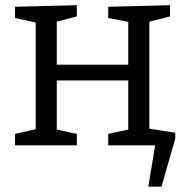

<svg xmlns="http://www.w3.org/2000/svg" viewBox="-20 -551 704 728"><path d="M37 0V-43.3L132.3 -65L115.3 -39V-486.7L136.3 -461L37 -482.7V-525.3L271.3 -531.3V-488.7L176.3 -464.3L195.3 -488.3V-284L173.3 -305.7H489L466.3 -284V-486.7L480.3 -465.3L390.3 -482.7V-525.3L624.7 -531.3V-488.7L528.7 -464.3L546.3 -488.3V-39L529.3 -65L624.7 -43.3V0H390.3V-43.3L481.3 -63L466.3 -39V-268.3L489 -246H173.3L195.3 -268.3V-39L180.3 -63L271.3 -43.3V0ZM503 -69.7 644.7 -47.7 644.3 -24.3 592.3 156.7H542.3L568.3 0H491.3Z"/></svg>

Font: Bitter Thin
Style: Regular
Weight: 100
Designer: Sol Matas, and Bitter project Authors
Foundry: Sol Matas
Version: Version 2.002